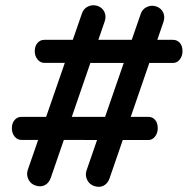

<svg xmlns="http://www.w3.org/2000/svg" viewBox="-20 -705 722 738"><path d="M150.3 -551.9H644.8Q660.6 -551.9 671.1 -540.5Q681.5 -529 681.5 -508.1Q681.5 -489.5 670.9 -476.2Q660.2 -463 645.1 -463L150.3 -463.3Q135.2 -463.3 124.4 -476.4Q113.6 -489.5 113.6 -508.1Q113.6 -527.8 124.1 -539.9Q134.5 -551.9 150.3 -551.9ZM608.2 -620.3 401.2 -19.8Q394.4 -0.1 378.8 8.4Q363.2 16.9 342.3 10.1Q323.6 4 315 -13.6Q306.5 -31.2 312.6 -49.8L520.6 -650.6Q526.3 -669.2 543.7 -677.8Q561.1 -686.3 580.1 -680.5Q599.8 -673.7 607.4 -656.7Q614.9 -639.6 608.2 -620.3ZM61.7 -255.8H550.2Q566 -255.8 576.1 -244.4Q586.3 -232.9 586.3 -212Q586.3 -193.3 575.9 -180.1Q565.6 -166.8 550.5 -166.8L61.7 -167.2Q46.5 -167.2 36.1 -180.3Q25.6 -193.3 25.6 -212Q25.6 -231.7 36.1 -243.7Q46.5 -255.8 61.7 -255.8ZM382.3 -622.3 175.3 -21.8Q168.6 -2.1 152.9 6.4Q137.3 14.9 116.4 8.1Q97.7 2 89.2 -15.6Q80.6 -33.2 86.7 -51.8L294.7 -652.6Q300.4 -671.2 317.8 -679.8Q335.2 -688.3 354.3 -682.5Q373.9 -675.7 381.5 -658.7Q389.1 -641.6 382.3 -622.3Z"/></svg>

Font: SN Pro Thin
Style: Italic
Weight: 200
Italic angle: -9°
Designer: Tobias Whetton
Foundry: Supernotes
Version: Version 1.003;Glyphs 3.3 (3324)